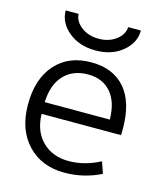

<svg xmlns="http://www.w3.org/2000/svg" viewBox="-112 -820 775 913"><g transform="rotate(15 275.5 -363.5)"><path d="M97.7 -737.3H161.1Q163.1 -700.2 198.2 -673.8Q233.4 -647.5 283.2 -647.5Q333 -647.5 368.2 -673.8Q403.3 -700.2 405.3 -737.3H467.8Q467.8 -676.8 415.5 -633.3Q363.3 -589.8 283.2 -589.8Q203.1 -589.8 150.4 -633.3Q97.7 -676.8 97.7 -737.3ZM114.3 -290H434.6Q433.6 -377 392.6 -423.8Q351.6 -470.7 280.3 -470.7Q205.1 -470.7 161.1 -423.3Q117.2 -376 114.3 -290ZM114.3 -232.4Q116.2 -147.5 166 -98.1Q215.8 -48.8 295.9 -48.8Q374 -48.8 450.2 -88.9L469.7 -32.2Q385.7 9.8 290 9.8Q177.7 9.8 108.9 -63Q40 -135.7 40 -259.8Q40 -385.7 104.5 -458Q168.9 -530.3 280.3 -530.3Q388.7 -530.3 447.3 -461.9Q505.9 -393.6 505.9 -264.6Q505.9 -241.2 504.9 -232.4Z"/></g></svg>

Font: Mgen+ 1c regular
Style: Regular
Weight: 400
Designer: [Source Han Sans]
Ryoko NISHIZUKA  (kana & ideographs); Paul D. Hunt (Latin, Greek & Cyrillic); Wenlong ZHANG  (bopomofo
Version: Version 1.059.20150602